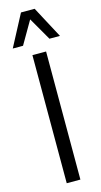

<svg xmlns="http://www.w3.org/2000/svg" viewBox="-149 -1043 574 1086"><g transform="rotate(-15 138.0 -500.0)"><path d="M60.1 -814.9H0L97.7 -1000H177.7L276.4 -814.9H214.8L137.7 -948.7ZM97.7 0V-750H177.7V0Z"/></g></svg>

Font: Now
Style: Regular
Weight: 400
Designer: Alfredo Marco Pradil
Foundry: Alfredo Marco Pradil
Version: Version 1.002;PS 001.002;hotconv 1.0.88;makeotf.lib2.5.64775